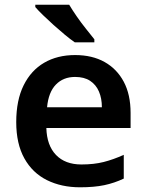

<svg xmlns="http://www.w3.org/2000/svg" viewBox="-20 -786 621 816"><path d="M299 -552Q372 -552 424.5 -522.5Q477 -493 506 -438.5Q535 -384 535 -306V-242H177Q179 -168 218 -127.5Q257 -87 326 -87Q379 -87 420.5 -97.5Q462 -108 506 -128V-27Q466 -8 423 1Q380 10 320 10Q241 10 179.5 -20.5Q118 -51 83.5 -113Q49 -175 49 -267Q49 -360 80.5 -423.5Q112 -487 168 -519.5Q224 -552 299 -552ZM299 -459Q249 -459 217.5 -426.5Q186 -394 180 -330H413Q413 -368 400.5 -397Q388 -426 363 -442.5Q338 -459 299 -459ZM274 -766Q287 -744 306 -716.5Q325 -689 345.5 -663.5Q366 -638 381 -619V-606H298Q279 -619 255.5 -638.5Q232 -658 207.5 -680Q183 -702 162.5 -722Q142 -742 130 -756V-766Z"/></svg>

Font: Noto Sans Devanagari SemiBold
Style: Regular
Weight: 600
Version: Version 2.003